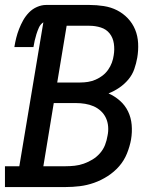

<svg xmlns="http://www.w3.org/2000/svg" viewBox="-29 -755 649 775"><path d="M-9 0V-84H49L146 -665Q134 -657 128 -643.5Q122 -630 118 -617Q114 -604 111 -591Q108 -578 106 -565H29Q32 -584 36.5 -602Q41 -620 48 -638Q55 -656 64.5 -673Q74 -690 88 -704.5Q102 -719 120.5 -727Q139 -735 157 -735H332Q361 -735 390 -730.5Q419 -726 443.5 -713.5Q468 -701 487 -681Q506 -661 516.5 -635.5Q527 -610 528.5 -580.5Q530 -551 525 -522Q521 -499 513 -476Q505 -453 489 -434Q473 -415 452.5 -401Q432 -387 409 -378Q434 -367 455 -348.5Q476 -330 488 -305Q500 -280 502.5 -251Q505 -222 500 -192Q495 -164 483.5 -135.5Q472 -107 452 -84Q432 -61 405.5 -44Q379 -27 350.5 -17Q322 -7 293 -3.5Q264 0 236 0ZM295 -422Q311 -422 326.5 -424.5Q342 -427 357 -433.5Q372 -440 385 -450Q398 -460 407.5 -473.5Q417 -487 422.5 -502Q428 -517 430 -532Q434 -556 430.5 -579.5Q427 -603 413.5 -620Q400 -637 378 -644Q356 -651 332 -651H240L202 -422ZM146 -84H236Q254 -84 272.5 -86Q291 -88 309.5 -94.5Q328 -101 345 -111.5Q362 -122 375 -137Q388 -152 395 -170Q402 -188 405 -207Q409 -225 407.5 -244Q406 -263 398.5 -279Q391 -295 378 -307Q365 -319 349 -326Q333 -333 314.5 -336Q296 -339 277 -339H188Z"/></svg>

Font: Iosevka Curly Slab MdEx
Style: Italic
Weight: 500
Width: 7
Italic angle: -9°
Monospace: yes
Designer: Belleve Invis
Foundry: Belleve Invis
Version: Version 11.0.0; ttfautohint (v1.8.3)